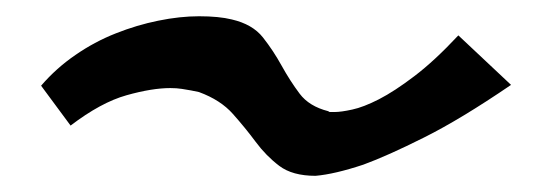

<svg xmlns="http://www.w3.org/2000/svg" viewBox="-20 -432 675 235"><path d="M30.3 -327.1Q48.8 -348.6 72.3 -364.7Q95.7 -380.9 121.6 -391.1Q147.5 -401.4 173.8 -406.7Q200.2 -412.1 223.6 -412.1Q248 -412.1 263.7 -408.2Q289.1 -402.3 301.8 -386.2Q314.5 -370.1 324.7 -351.6Q335 -333 346.7 -317.4Q358.4 -301.8 381.8 -295.9Q382.8 -294.9 383.8 -294.9H389.6Q397.5 -294.9 411.1 -297.9Q424.8 -300.8 443.8 -310.5Q462.9 -320.3 487.3 -338.9Q511.7 -357.4 541 -388.7L605.5 -328.1Q543.9 -286.1 499 -263.7Q454.1 -241.2 424.8 -230.5Q389.6 -218.8 366.2 -216.8Q337.9 -216.8 321.8 -229Q305.7 -241.2 293 -258.3Q280.3 -275.4 265.1 -292.5Q250 -309.6 223.6 -319.3Q218.8 -320.3 213.9 -321.3Q209 -322.3 202.6 -323.2Q196.3 -324.2 188.5 -324.2Q166 -324.2 134.8 -315.4Q103.5 -306.6 66.4 -278.3Z"/></svg>

Font: Miniver
Style: Regular
Weight: 400
Designer: Dathan Boardman
Foundry: Open Window
Version: Version 1.000